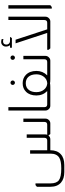

<svg xmlns="http://www.w3.org/2000/svg" viewBox="1060 -1939 1118 3278"><g transform="rotate(-90 1619.0 -300.0)"><path d="M1233 -460V-83Q1233 -50 1209 -25Q1185 0 1152 0H969L946 -31H944Q918 0 882 0H693Q693 115 627 177Q561 239 441 239H321Q208 239 143 184Q69 122 69 2V-229L98 -253H127V3Q127 107 182 147Q237 187 381 187Q512 187 567 152Q635 109 635 3V-345H693V-53H858Q905 -53 905 -100V-403H963V-83Q963 -69 957 -53H1129Q1176 -53 1176 -100V-460Z M1429 -716V-100Q1429 -78 1440 -66Q1452 -53 1475 -53H1480V0H1452Q1420 0 1397 -24Q1371 -49 1371 -83V-716Z M1846 -680Q1861 -680 1872.5 -669Q1884 -658 1884 -642Q1884 -627 1872.5 -615.5Q1861 -604 1846 -604Q1830 -604 1819 -615.5Q1808 -627 1808 -642Q1808 -658 1819 -669Q1830 -680 1846 -680ZM1703 -53Q1628 -128 1628 -237Q1628 -351 1692 -415Q1748 -472 1837 -472Q1922 -472 1978 -419Q2047 -354 2047 -237Q2047 -129 1971 -53H2072V0H1933Q1928 0 1917 0Q1908 0 1904 0Q1858 0 1838 -5H1836Q1816 0 1769 0H1754Q1745 0 1740 0H1472V-53ZM1837 -419Q1757 -419 1717 -359Q1685 -312 1685 -238Q1685 -159 1729 -106Q1771 -56 1837 -52Q1912 -57 1955 -121Q1989 -172 1989 -238Q1989 -327 1945 -375Q1905 -419 1837 -419Z M2274 -680Q2289 -680 2300 -669Q2311 -658 2311 -642Q2311 -627 2300 -615.5Q2289 -604 2274 -604Q2258 -604 2247 -615.5Q2236 -627 2236 -642Q2236 -658 2247 -669Q2258 -680 2274 -680ZM2304 -460V-83Q2304 -49 2278 -24Q2255 0 2223 0H2065V-53H2199Q2221 -53 2233 -64Q2246 -77 2246 -100V-460Z M2487 -688Q2463 -716 2463 -759Q2463 -793 2486 -816Q2509 -839 2542 -839Q2566 -839 2591 -830V-800Q2571 -807 2554 -807Q2497 -807 2497 -749Q2497 -726 2512 -708Q2531 -688 2560 -688H2624V-677L2607 -656H2443V-688ZM2973 -716V-83Q2973 -49 2947 -24Q2926 -2 2896 0H2432L2408 -29V-53H2696L2518 -593H2580L2757 -53H2869Q2891 -53 2903 -64Q2916 -77 2916 -100V-716Z M3169 -716V1L3139 25H3111V-716Z"/></g></svg>

Font: Almarai Light
Style: Regular
Weight: 300
Designer: Boutros International 2019
Foundry: Created by Boutros International 2019
Version: Version 1.10